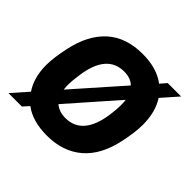

<svg xmlns="http://www.w3.org/2000/svg" viewBox="-155 -690 850 850"><g transform="rotate(45 270.0 -265.0)"><path d="M240 13Q150 13 96 -28L71 0H-13L53 -75Q17 -128 17 -206Q17 -252 32 -321Q55 -429 118 -486Q181 -543 285 -543Q374 -543 429 -501L454 -530H538L472 -455Q507 -402 507 -321Q507 -276 493 -209Q470 -98 405 -42.5Q340 13 240 13ZM243 -100Q351 -100 372 -252Q377 -290 377 -312Q377 -330 375 -346L178 -122Q203 -100 243 -100ZM149 -184 346 -407Q323 -430 282 -430Q174 -430 153 -278Q147 -233 147 -216Q147 -199 149 -184Z"/></g></svg>

Font: Tanohe Sans SemiBold
Style: Italic
Weight: 600
Designer: Village Type and Design LLC & Cristiano Sobral
Foundry: Cooper Hewitt Smithsonian Design Museum
Version: Version 1.00;September 29, 2021;FontCreator 13.0.0.2655 64-b